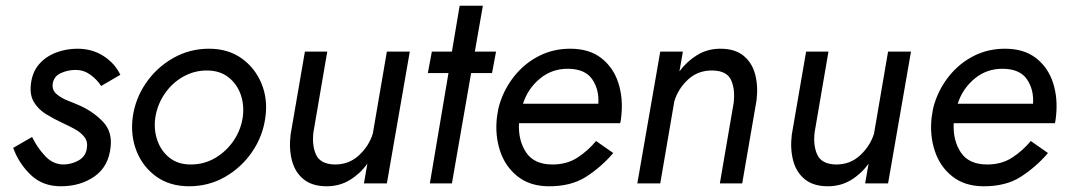

<svg xmlns="http://www.w3.org/2000/svg" viewBox="-20 -640 3717 670"><path d="M92 -162 26 -124Q46 -69 87.5 -29.5Q129 10 192 10Q261 10 310 -24.5Q359 -59 366 -127Q372 -181 339.5 -215Q307 -249 262 -270Q242 -279 217.5 -288.5Q193 -298 177 -312Q161 -326 164 -348Q168 -374 192.5 -385Q217 -396 244 -396Q272 -396 295 -379.5Q318 -363 333 -340L400 -379Q380 -420 340.5 -445Q301 -470 250 -470Q211 -470 175.5 -456.5Q140 -443 116.5 -416Q93 -389 88 -348Q83 -309 98.5 -283.5Q114 -258 141 -241.5Q168 -225 198 -211Q220 -201 241 -189.5Q262 -178 274.5 -162Q287 -146 283 -122Q279 -94 254 -80Q229 -66 200 -66Q164 -67 137 -96Q110 -125 92 -162Z M443 -230Q435 -166 457 -111.5Q479 -57 526 -23.5Q573 10 640 10Q708 10 765 -22.5Q822 -55 859.5 -109.5Q897 -164 906 -230Q915 -294 892.5 -348.5Q870 -403 823 -436.5Q776 -470 709 -470Q642 -470 584.5 -437.5Q527 -405 489.5 -350.5Q452 -296 443 -230ZM522 -230Q529 -275 554.5 -312.5Q580 -350 618.5 -372Q657 -394 702 -394Q747 -394 777 -370.5Q807 -347 820 -310Q833 -273 827 -230Q820 -185 794.5 -148Q769 -111 730.5 -88.5Q692 -66 646 -66Q601 -66 571.5 -89.5Q542 -113 529 -150.5Q516 -188 522 -230Z M1074 -180 1122 -460H1044L994 -170Q988 -120 999 -79Q1010 -38 1040 -14Q1070 10 1120 10Q1165 10 1201 -12Q1237 -34 1262 -69L1250 0H1330L1410 -460H1330L1281 -174Q1268 -131 1232.5 -98Q1197 -65 1146 -66Q1097 -68 1082.5 -101Q1068 -134 1074 -180Z M1584 -620 1557 -460H1487L1473 -385H1545L1480 0H1557L1624 -385H1697L1711 -460H1637L1665 -620Z M1805 -278Q1822 -331 1864.5 -366Q1907 -401 1964 -400Q2022 -399 2046.5 -363.5Q2071 -328 2068 -278ZM1791 -210H2144Q2146 -216 2146.5 -222Q2147 -228 2148 -234Q2155 -298 2137.5 -351.5Q2120 -405 2078 -437.5Q2036 -470 1970 -470Q1911 -470 1861.5 -445Q1812 -420 1776.5 -376.5Q1741 -333 1724 -279Q1720 -267 1718 -255Q1716 -243 1714 -230Q1707 -168 1725 -113.5Q1743 -59 1785.5 -25Q1828 9 1892 10Q1972 11 2025 -23Q2078 -57 2120 -106L2060 -148Q2032 -114 1995 -90Q1958 -66 1908 -66Q1844 -66 1816 -108Q1788 -150 1791 -210Z M2540 -280 2492 0H2570L2620 -290Q2626 -340 2615 -381Q2604 -422 2574 -446Q2544 -470 2494 -470Q2449 -470 2413 -448Q2377 -426 2351 -391L2363 -460H2284L2204 0H2284L2333 -286Q2346 -330 2381 -362.5Q2416 -395 2467 -394Q2517 -393 2531.5 -360Q2546 -327 2540 -280Z M2823 -180 2871 -460H2793L2743 -170Q2737 -120 2748 -79Q2759 -38 2789 -14Q2819 10 2869 10Q2914 10 2950 -12Q2986 -34 3011 -69L2999 0H3079L3159 -460H3079L3030 -174Q3017 -131 2981.5 -98Q2946 -65 2895 -66Q2846 -68 2831.5 -101Q2817 -134 2823 -180Z M3322 -278Q3339 -331 3381.5 -366Q3424 -401 3481 -400Q3539 -399 3563.5 -363.5Q3588 -328 3585 -278ZM3308 -210H3661Q3663 -216 3663.5 -222Q3664 -228 3665 -234Q3672 -298 3654.5 -351.5Q3637 -405 3595 -437.5Q3553 -470 3487 -470Q3428 -470 3378.5 -445Q3329 -420 3293.5 -376.5Q3258 -333 3241 -279Q3237 -267 3235 -255Q3233 -243 3231 -230Q3224 -168 3242 -113.5Q3260 -59 3302.5 -25Q3345 9 3409 10Q3489 11 3542 -23Q3595 -57 3637 -106L3577 -148Q3549 -114 3512 -90Q3475 -66 3425 -66Q3361 -66 3333 -108Q3305 -150 3308 -210Z"/></svg>

Font: Jost* 400 Book Italic
Style: Italic
Weight: 400
Italic angle: -10°
Version: Version 3.200; ttfautohint (v0.97) -l 8 -r 50 -G 200 -x 14 -